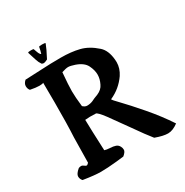

<svg xmlns="http://www.w3.org/2000/svg" viewBox="-191 -1017 1122 1163"><g transform="rotate(-30 370.5 -436.0)"><path d="M238.3 -855.5Q238.3 -859.4 260.7 -859.4Q283.2 -859.4 283.2 -854.5Q271.5 -823.2 241.2 -765.6Q221.7 -755.9 214.4 -755.9Q207 -755.9 200.2 -759.8Q187.5 -778.3 182.1 -796.4Q176.8 -814.5 171.9 -828.1Q167 -841.8 163.1 -856.4V-857.4Q163.1 -862.3 182.1 -862.3Q201.2 -862.3 202.6 -859.9Q204.1 -857.4 210.9 -836.9Q217.8 -816.4 227.5 -811.5Q234.4 -832 238.3 -855.5ZM597.7 -558.6 598.6 -541Q598.6 -498 572.3 -458Q528.3 -394.5 458 -363.3L457 -362.3Q457 -357.4 496.6 -316.9Q536.1 -276.4 604 -197.8Q671.9 -119.1 724.6 -39.1Q686.5 -10.7 653.3 -10.7Q620.1 -10.7 566.4 -30.3Q532.2 -72.3 476.6 -152.3L382.8 -283.2Q344.7 -334 333 -334L293 -335Q282.2 -335 258.8 -333Q259.8 -267.6 266.6 -116.2Q280.3 -111.3 303.2 -110.4Q326.2 -109.4 341.8 -104Q357.4 -98.6 365.2 -83Q371.1 -73.2 371.1 -59.1Q371.1 -44.9 347.7 -25.4Q327.1 -23.4 295.9 -19.5Q228.5 -12.7 185.1 -12.7Q141.6 -12.7 62.5 -25.4Q49.8 -39.1 49.8 -57.1Q49.8 -75.2 79.1 -99.6Q87.9 -103.5 96.7 -103.5Q105.5 -103.5 114.3 -96.2Q123 -88.9 128.4 -88.9Q133.8 -88.9 143.6 -99.6L146.5 -275.4Q151.4 -361.3 151.4 -516.6L150.4 -655.3Q145.5 -650.4 122.1 -650.4Q98.6 -650.4 59.6 -658.2Q48.8 -670.9 48.8 -689.5Q48.8 -708 67.4 -724.6Q110.4 -725.6 179.7 -729.5Q249 -733.4 319.3 -733.4Q389.6 -733.4 445.8 -719.7Q502 -706.1 555.7 -658.2Q591.8 -626 597.7 -558.6ZM283.2 -652.3Q275.4 -564.5 275.4 -523.4Q275.4 -482.4 283.2 -415Q297.9 -401.4 312.5 -401.4Q334 -401.4 352.5 -409.2L371.1 -418Q383.8 -422.9 398.4 -428.7Q432.6 -443.4 445.3 -471.7Q460.9 -502.9 460.9 -533.7Q460.9 -564.5 443.8 -599.1Q426.8 -633.8 373 -652.3Q343.8 -662.1 328.6 -662.1Q313.5 -662.1 283.2 -652.3Z"/></g></svg>

Font: Essays1743
Style: Medium
Weight: 500
Designer: Based on the typeface in a 1743 English translation of the essays of Montaigne.  PostScript/TrueType font designed by Jo
Version: Version 002.100